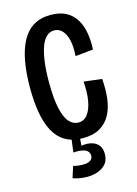

<svg xmlns="http://www.w3.org/2000/svg" viewBox="-132 -741 732 1029"><g transform="rotate(-15 234.5 -226.5)"><path d="M252 12Q194 12 154.5 -11.5Q115 -35 91.5 -79Q68 -123 57.5 -184.5Q47 -246 47 -321Q47 -401 58.5 -466Q70 -531 94.5 -577Q119 -623 158.5 -647Q198 -671 255 -671Q305 -671 339.5 -652.5Q374 -634 394 -601Q414 -568 421.5 -524.5Q429 -481 426 -433L327 -423Q331 -476 322 -512.5Q313 -549 294.5 -567.5Q276 -586 251 -586Q227 -586 208.5 -569Q190 -552 178 -518.5Q166 -485 159.5 -437Q153 -389 153 -327Q153 -233 165.5 -178Q178 -123 200 -99Q222 -75 250 -75Q282 -75 302 -101.5Q322 -128 330 -174.5Q338 -221 333 -280L433 -268Q438 -211 432 -160Q426 -109 405.5 -70.5Q385 -32 347.5 -10Q310 12 252 12ZM142 205 162 142Q175 146 193 148Q211 150 228.5 148.5Q246 147 258 138.5Q270 130 270 113Q270 103 265 94.5Q260 86 250 81Q240 76 223 73.5Q206 71 182 73L193 -14H238L233 49Q264 44 289 50.5Q314 57 328.5 75Q343 93 343 123Q343 159 324 180Q305 201 274.5 210.5Q244 220 209 218Q174 216 142 205Z"/></g></svg>

Font: Bricolage Grotesque Condensed Medium
Style: Regular
Weight: 500
Width: 3
Designer: Mathieu Triay
Foundry: Atelier Triay
Version: Version 1.000;gftools[0.9.30]